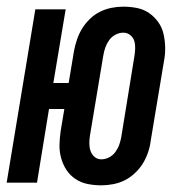

<svg xmlns="http://www.w3.org/2000/svg" viewBox="-32 -548 552 576"><path d="M272 8Q251 8 231 4Q211 0 194.5 -11Q178 -22 167.5 -38Q157 -54 151.5 -73.5Q146 -93 146.5 -113.5Q147 -134 150 -155L161 -221H115L79 0H-12L74 -520H165L128 -299H174L190 -395Q193 -412 199 -429.5Q205 -447 214.5 -462.5Q224 -478 238 -491.5Q252 -505 268.5 -513Q285 -521 302.5 -524.5Q320 -528 338 -528Q359 -528 379 -524Q399 -520 415 -509Q431 -498 442.5 -482Q454 -466 458.5 -446.5Q463 -427 463.5 -406.5Q464 -386 460 -365L420 -125Q418 -108 412 -90.5Q406 -73 396.5 -57.5Q387 -42 372.5 -28.5Q358 -15 342 -7Q326 1 307.5 4.5Q289 8 272 8ZM272 -70Q284 -70 295.5 -76Q307 -82 314.5 -92.5Q322 -103 326 -114.5Q330 -126 332 -138L371 -378Q373 -390 373.5 -402Q374 -414 371 -424.5Q368 -435 359 -442.5Q350 -450 338 -450Q326 -450 314.5 -444Q303 -438 295.5 -427.5Q288 -417 284 -405.5Q280 -394 278 -382L238 -142Q236 -130 236 -118Q236 -106 239.5 -95.5Q243 -85 251.5 -77.5Q260 -70 272 -70Z"/></svg>

Font: Iosevka Semibold
Style: Italic
Weight: 600
Italic angle: -9°
Monospace: yes
Designer: Belleve Invis
Foundry: Belleve Invis
Version: Version 32.5.0; ttfautohint (v1.8.4)